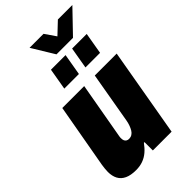

<svg xmlns="http://www.w3.org/2000/svg" viewBox="-271 -981 1078 1078"><g transform="rotate(-45 267.5 -442.5)"><path d="M133 12Q91 12 64.5 -0.5Q38 -13 25.5 -36.5Q13 -60 13 -93Q13 -106 14.5 -119Q16 -132 18 -146L86 -528H260L200 -189Q199 -184 199 -180.5Q199 -177 199 -174Q199 -164 202 -156.5Q205 -149 212 -144.5Q219 -140 229 -140Q242 -140 252.5 -146.5Q263 -153 270 -164.5Q277 -176 282.5 -191Q288 -206 291 -223L344 -528H518L426 0H277V-66H272Q254 -41 233.5 -23.5Q213 -6 188 3Q163 12 133 12ZM171 -597 193 -725H309L287 -597ZM339 -597 361 -725H477L455 -597ZM535 -897 407 -764H276L195 -897H306L368 -807H325L420 -897Z"/></g></svg>

Font: Archivo Condensed Black
Style: Italic
Weight: 900
Width: 3
Italic angle: -10°
Designer: Hector Gatti
Foundry: Omnibus-Type
Version: Version 2.001